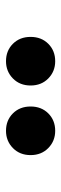

<svg xmlns="http://www.w3.org/2000/svg" viewBox="198 -1004 204 640"><g transform="rotate(-90 300.0 -684.0)"><path d="M184 -602Q150 -602 126.5 -625Q103 -648 103 -684Q103 -720 126.5 -743Q150 -766 184 -766Q219 -766 242 -743Q265 -720 265 -684Q265 -648 242 -625Q219 -602 184 -602ZM416 -602Q382 -602 358.5 -625Q335 -648 335 -684Q335 -720 358.5 -743Q382 -766 416 -766Q451 -766 474 -743Q497 -720 497 -684Q497 -648 474 -625Q451 -602 416 -602Z"/></g></svg>

Font: Red Hat Mono
Style: Bold
Weight: 700
Monospace: yes
Designer: Pentagram, MCKL
Foundry: Pentagram, MCKL
Version: Version 1.023; ttfautohint (v1.8.3)